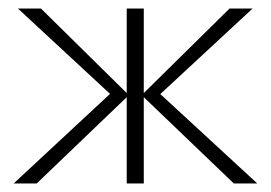

<svg xmlns="http://www.w3.org/2000/svg" viewBox="-20 -430 634 450"><path d="M528 0 312 -207 518 -410H572L340 -195V-224L583 0ZM12 0 253 -224V-196L22 -410H76L282 -207L66 0ZM277 0V-410H317V0Z"/></svg>

Font: Ysabeau ExtraLight
Style: Regular
Weight: 250
Designer: Christian Thalmann (Catharsis Fonts)
Version: Version 2.002